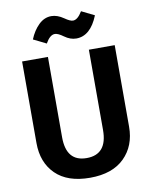

<svg xmlns="http://www.w3.org/2000/svg" viewBox="-99 -987 852 1076"><g transform="rotate(-10 327.0 -449.0)"><path d="M385 -766Q351 -766 318 -790Q288 -812 270 -812Q242 -812 217 -767L144 -803Q164 -852 196 -883Q228 -914 268 -914Q302 -914 338 -889Q368 -868 384 -868Q411 -868 437 -912L510 -876Q466 -766 385 -766ZM590 -692V-228Q590 -119 521.5 -51.5Q453 16 326 16Q198 16 130.5 -50.5Q63 -117 63 -228V-692H210V-235Q210 -96 326 -96Q443 -96 443 -235V-692Z"/></g></svg>

Font: Fira Sans SemiBold
Style: Regular
Weight: 600
Designer: bBox Type GmbH & Carrois Corporate GbR & Edenspiekermann AG
Foundry: bBox Type GmbH & Carrois Corporate GbR & Edenspiekermann AG
Version: Version 4.301;PS 004.301;hotconv 1.0.88;makeotf.lib2.5.64775